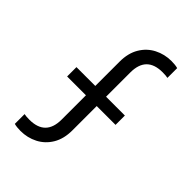

<svg xmlns="http://www.w3.org/2000/svg" viewBox="-229 -845 945 945"><g transform="rotate(45 243.5 -372.5)"><path d="M58 7V-61Q72 -58 94 -58Q206 -58 206 -171V-340H75V-405H206V-574Q206 -633 230.5 -674Q255 -715 296 -736Q337 -757 385 -757Q411 -757 429 -752V-684Q416 -687 393 -687Q281 -687 281 -574V-405H412V-340H281V-171Q281 -112 256.5 -71Q232 -30 191 -9Q150 12 102 12Q76 12 58 7Z"/></g></svg>

Font: Evergrow Sans 
Style: Regular
Weight: 400
Foundry: 10Web
Version: Version 1.000